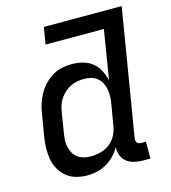

<svg xmlns="http://www.w3.org/2000/svg" viewBox="-110 -824 821 922"><g transform="rotate(-15 300.0 -363.5)"><path d="M212 8Q183 8 156 0.5Q129 -7 108.5 -24Q88 -41 74.5 -65Q61 -89 56.5 -116.5Q52 -144 53 -173Q54 -202 59 -231L76 -331Q79 -355 86.5 -379.5Q94 -404 106.5 -427Q119 -450 137 -469.5Q155 -489 177.5 -503Q200 -517 225 -522.5Q250 -528 275 -528Q303 -528 330 -521Q357 -514 377.5 -497.5Q398 -481 410.5 -457Q423 -433 429 -406L469 -651H179L193 -735H580L476 -106Q475 -100 476 -94Q477 -88 480.5 -83.5Q484 -79 489.5 -77.5Q495 -76 501 -76H524V8H487Q465 8 444 3Q423 -2 407 -14.5Q391 -27 383.5 -46.5Q376 -66 377 -88Q365 -66 346.5 -47Q328 -28 306 -15.5Q284 -3 259.5 2.5Q235 8 212 8ZM251 -76Q275 -76 300 -82.5Q325 -89 345.5 -105Q366 -121 378 -144.5Q390 -168 393 -192L410 -292Q413 -310 414 -328.5Q415 -347 412 -364.5Q409 -382 401 -397.5Q393 -413 380 -424Q367 -435 349.5 -439.5Q332 -444 314 -444Q297 -444 280 -441Q263 -438 247 -430Q231 -422 217.5 -410Q204 -398 193.5 -382.5Q183 -367 178 -350.5Q173 -334 170 -317L154 -217Q151 -200 150 -182.5Q149 -165 153 -148.5Q157 -132 165.5 -117.5Q174 -103 187.5 -93.5Q201 -84 217.5 -80Q234 -76 251 -76Z"/></g></svg>

Font: Iosevka Medium Extended
Style: Italic
Weight: 500
Width: 7
Italic angle: -9°
Monospace: yes
Designer: Belleve Invis
Foundry: Belleve Invis
Version: Version 32.5.0; ttfautohint (v1.8.4)